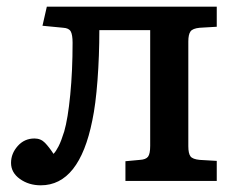

<svg xmlns="http://www.w3.org/2000/svg" viewBox="-20 -541 720 574"><path d="M102 13Q66 13 39.5 -6Q13 -25 13 -54Q13 -82 33 -104.5Q53 -127 83 -127Q102 -127 114.5 -114Q127 -101 140 -81Q147 -88 155 -103.5Q163 -119 172 -148Q183 -186 190 -257.5Q197 -329 197 -413Q197 -437 191.5 -447Q186 -457 169 -458L107 -464L120 -521H628V-461L577 -458Q556 -456 549.5 -447Q543 -438 543 -417V-104Q543 -82 549.5 -73.5Q556 -65 577 -63L628 -60V0H355V-59L398 -63Q416 -64 422.5 -72.5Q429 -81 429 -105V-451H277Q277 -374 271.5 -301Q266 -228 256 -181Q217 13 102 13Z"/></svg>

Font: Literata 7pt Medium
Style: Regular
Weight: 500
Designer: Latin by Veronika Burian and Jose Scaglione. Greek by Irene Vlachou. Cyrillic by Vera Evstafieva.
Foundry: TypeTogether
Version: Version 3.002